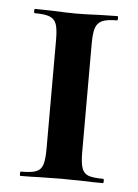

<svg xmlns="http://www.w3.org/2000/svg" viewBox="-41 -502 386 536"><g transform="rotate(5 151.5 -234.0)"><path d="M267 -12Q269 -12 269 -6Q269 0 267 0Q236 0 219 -1L151 -2L86 -1Q68 0 36 0Q34 0 34 -6Q34 -12 36 -12Q65 -12 78.5 -17Q92 -22 97 -36.5Q102 -51 102 -81V-387Q102 -417 97 -431Q92 -445 78.5 -450.5Q65 -456 36 -456Q34 -456 34 -462Q34 -468 36 -468L86 -467Q126 -465 151 -465Q178 -465 220 -467L267 -468Q269 -468 269 -462Q269 -456 267 -456Q239 -456 225.5 -450Q212 -444 207 -429.5Q202 -415 202 -385V-81Q202 -51 207 -36.5Q212 -22 225 -17Q238 -12 267 -12Z"/></g></svg>

Font: Cormorant SC
Style: Bold
Weight: 700
Designer: Christian Thalmann (Catharsis Fonts)
Foundry: Catharsis Fonts
Version: Version 4.000